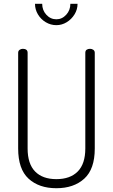

<svg xmlns="http://www.w3.org/2000/svg" viewBox="-20 -989 597 1015"><path d="M456 -731Q466 -731 473.5 -725.5Q481 -720 481 -710V-204Q481 -95 425.5 -44.5Q370 6 278 6Q186 6 131 -44.5Q76 -95 76 -204V-710Q76 -720 83.5 -725.5Q91 -731 101 -731Q112 -731 119 -726Q126 -721 126 -710V-204Q126 -123 165.5 -82.5Q205 -42 278 -42Q351 -42 391 -82.5Q431 -123 431 -204V-710Q431 -721 438 -726Q445 -731 456 -731ZM278 -856Q248 -856 222 -871.5Q196 -887 180.5 -913Q165 -939 165 -969H203Q203 -935 225 -911Q247 -887 278 -887Q308 -887 330 -911Q352 -935 352 -969H390Q390 -939 374 -913Q358 -887 332.5 -871.5Q307 -856 278 -856Z"/></svg>

Font: Dosis
Style: Regular
Weight: 400
Designer: Edgar Tolentino, Pablo Impallari, Igino Marini
Foundry: Edgar Tolentino, Pablo Impallari, Igino Marini
Version: Version 1.007;Glyphs 3.1.1 (3134)